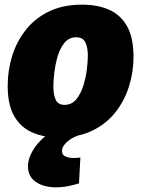

<svg xmlns="http://www.w3.org/2000/svg" viewBox="-20 -575 605 824"><path d="M333 -555Q398 -555 447.5 -533.5Q497 -512 525 -463Q553 -414 553 -331Q553 -267 534 -205.5Q515 -144 476 -94Q437 -44 376.5 -14.5Q316 15 232 15Q167 15 117.5 -7Q68 -29 40.5 -77.5Q13 -126 13 -207Q13 -271 31.5 -332.5Q50 -394 89 -444.5Q128 -495 188.5 -525Q249 -555 333 -555ZM307 -415Q276 -415 256.5 -391Q237 -367 227 -332Q217 -297 213 -262Q209 -227 209 -205Q209 -169 219 -147Q229 -125 257 -125Q288 -125 307.5 -149Q327 -173 338 -208.5Q349 -244 353 -279Q357 -314 357 -336Q357 -371 346.5 -393Q336 -415 307 -415ZM222 229Q167 229 133.5 205.5Q100 182 100 139Q100 108 119.5 73Q139 38 178.5 6Q218 -26 279 -48L336 0Q296 10 271 31Q246 52 246 73Q246 89 260 96Q274 103 296 103Q303 103 310.5 102.5Q318 102 325 101L319 212Q265 229 222 229Z"/></svg>

Font: Bitter Black
Style: Italic
Weight: 900
Italic angle: -9°
Designer: Sol Matas, and Bitter project Authors
Foundry: Sol Matas
Version: Version 2.001